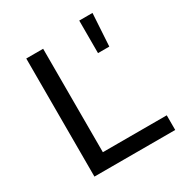

<svg xmlns="http://www.w3.org/2000/svg" viewBox="-171 -860 936 986"><g transform="rotate(-30 297.0 -366.5)"><path d="M105 0V-700.2H205.1V-86.9H584V0ZM438 -540V-732.9H516.6L504.9 -540Z"/></g></svg>

Font: Montserrat Medium
Style: Regular
Weight: 500
Designer: Julieta Ulanovsky
Foundry: Julieta Ulanovsky
Version: Version 7.200